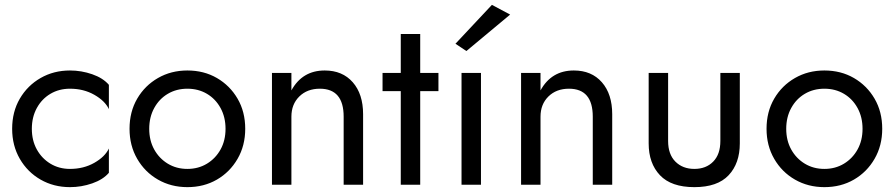

<svg xmlns="http://www.w3.org/2000/svg" viewBox="-20 -760 3685 790"><path d="M111 -230Q111 -182 131.5 -145Q152 -108 187.5 -86.5Q223 -65 268 -65Q324 -65 368 -90Q412 -115 428 -149V-49Q404 -21 359.5 -5.5Q315 10 268 10Q201 10 147 -21Q93 -52 61.5 -106.5Q30 -161 30 -230Q30 -300 61.5 -354Q93 -408 147 -439Q201 -470 268 -470Q315 -470 359.5 -454.5Q404 -439 428 -411V-311Q412 -345 368 -370Q324 -395 268 -395Q223 -395 187.5 -374Q152 -353 131.5 -315.5Q111 -278 111 -230Z M513 -230Q513 -300 544.5 -354Q576 -408 630 -439Q684 -470 751 -470Q819 -470 872.5 -439Q926 -408 957.5 -354Q989 -300 989 -230Q989 -161 957.5 -106.5Q926 -52 872.5 -21Q819 10 751 10Q684 10 630 -21Q576 -52 544.5 -106.5Q513 -161 513 -230ZM594 -230Q594 -182 614.5 -145Q635 -108 670.5 -86.5Q706 -65 751 -65Q796 -65 831.5 -86.5Q867 -108 887.5 -145Q908 -182 908 -230Q908 -278 887.5 -315.5Q867 -353 831.5 -374Q796 -395 751 -395Q706 -395 670.5 -374Q635 -353 614.5 -315.5Q594 -278 594 -230Z M1394 -280Q1394 -395 1296 -395Q1244 -395 1211.5 -363Q1179 -331 1179 -280V0H1099V-460H1179V-388Q1224 -470 1316 -470Q1389 -470 1431.5 -421.5Q1474 -373 1474 -290V0H1394Z M1554 -460H1629V-620H1709V-460H1784V-385H1709V0H1629V-385H1554Z M2079 -700 1899 -550 1854 -580 2004 -740ZM1879 -460H1959V0H1879Z M2419 -280Q2419 -395 2321 -395Q2269 -395 2236.5 -363Q2204 -331 2204 -280V0H2124V-460H2204V-388Q2249 -470 2341 -470Q2414 -470 2456.5 -421.5Q2499 -373 2499 -290V0H2419Z M2837 10Q2742 10 2695.5 -39Q2649 -88 2649 -170V-460H2729V-180Q2729 -125 2759 -95Q2789 -65 2837 -65Q2885 -65 2914.5 -95Q2944 -125 2944 -180V-460H3024V-170Q3024 -88 2978 -39Q2932 10 2837 10Z M3134 -230Q3134 -300 3165.5 -354Q3197 -408 3251 -439Q3305 -470 3372 -470Q3440 -470 3493.5 -439Q3547 -408 3578.5 -354Q3610 -300 3610 -230Q3610 -161 3578.5 -106.5Q3547 -52 3493.5 -21Q3440 10 3372 10Q3305 10 3251 -21Q3197 -52 3165.5 -106.5Q3134 -161 3134 -230ZM3215 -230Q3215 -182 3235.5 -145Q3256 -108 3291.5 -86.5Q3327 -65 3372 -65Q3417 -65 3452.5 -86.5Q3488 -108 3508.5 -145Q3529 -182 3529 -230Q3529 -278 3508.5 -315.5Q3488 -353 3452.5 -374Q3417 -395 3372 -395Q3327 -395 3291.5 -374Q3256 -353 3235.5 -315.5Q3215 -278 3215 -230Z"/></svg>

Font: Von Book
Style: Regular
Weight: 400
Version: Version 4.000; ttfautohint (v1.8.4.7-5d5b)